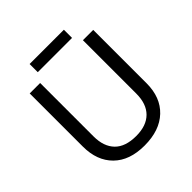

<svg xmlns="http://www.w3.org/2000/svg" viewBox="-222 -1004 1176 1176"><g transform="rotate(-45 365.5 -416.0)"><path d="M640.1 -713.9V-252Q640.1 -129.9 566.4 -60.1Q492.7 9.8 361.8 9.8Q232.4 9.8 161.1 -60.8Q89.8 -131.3 89.8 -253.9V-713.9H180.2V-251Q180.2 -163.6 226.8 -115.7Q273.4 -67.9 367.2 -67.9Q455.6 -67.9 503.2 -115.2Q550.8 -162.6 550.8 -252V-713.9ZM216.8 -841.8H513.7V-771H216.8Z"/></g></svg>

Font: NotoPenekeko
Style: Regular
Weight: 400
Designer: Monotype Design team
Foundry: Monotype Imaging Inc.
Version: Version 1.04